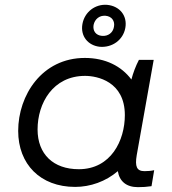

<svg xmlns="http://www.w3.org/2000/svg" viewBox="-20 -767 711 792"><path d="M549 5C569 5 585 4 605 1L616 -65C603 -62 590 -61 576 -61C544 -61 536 -80 544 -127L614 -520H553C540 -495 529 -466 522 -439C481 -494 415 -528 330 -528C153 -528 55 -374 55 -227C55 -90 146 4 290 4C352 4 416 -18 466 -61C473 -19 501 5 549 5ZM331 -454C381 -454 495 -431 495 -292C495 -188 438 -69 305 -69C200 -69 135 -131 135 -233C135 -341 198 -454 331 -454ZM392 -574C443 -570 488 -602 497 -652C506 -702 474 -742 422 -747C373 -751 329 -718 320 -668C311 -618 343 -579 392 -574ZM401 -619C375 -621 362 -640 366 -664C371 -688 390 -704 415 -702C441 -700 455 -680 450 -656C446 -632 426 -617 401 -619Z"/></svg>

Font: Fixel Display
Style: Italic
Weight: 400
Italic angle: -10°
Designer: AlfaBravo + MacPaw
Foundry: Kyrylo Tkachov, Marchela Mozhyna, Serhii Makarenko, Maria Weinstein, Zakhar Kryvoshyya
Version: Version 1.210;Glyphs 3.2 (3217)